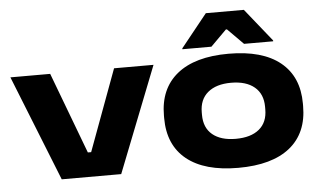

<svg xmlns="http://www.w3.org/2000/svg" viewBox="-50 -772 1456 870"><g transform="rotate(-5 678.0 -337.5)"><path d="M342 -111 478.5 -480.5H658L469 0H198.5L7 -480.5H188L327 -111Z M1000.5 18Q847.5 18 766.2 -47.5Q685 -113 685 -235.5V-247Q685 -369 766.2 -435Q847.5 -501 1000.5 -501Q1154.5 -501 1235.8 -435Q1317 -369 1317 -247V-235.5Q1317 -113 1235.8 -47.5Q1154.5 18 1000.5 18ZM1000.5 -114Q1069 -114 1107 -145.2Q1145 -176.5 1145 -235.5V-247Q1145 -305.5 1107 -337.2Q1069 -369 1000.5 -369Q933 -369 895 -337.2Q857 -305.5 857 -247V-235.5Q857 -176.5 895 -145.2Q933 -114 1000.5 -114ZM914.5 -693H1087.5L1207.5 -543.5V-539.5H1075L1003.5 -611.5H998.5L926.5 -539.5H794.5V-543.5Z"/></g></svg>

Font: Anek Latin Expanded
Style: Bold
Weight: 700
Width: 7
Designer: Yesha Goshar
Foundry: Ek Type
Version: Version 1.003